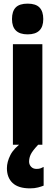

<svg xmlns="http://www.w3.org/2000/svg" viewBox="-20 -889 305 1056"><path d="M132 -869Q177 -869 197.5 -847.5Q218 -826 218 -784Q218 -700 132 -700Q46 -700 46 -784Q46 -827 66.5 -848Q87 -869 132 -869ZM213 -646V-93H51V-646ZM140 0Q140 16 151 28Q162 40 181 40Q195 40 204 36.5Q213 33 220 29V132Q208 137 189 142Q170 147 145 147Q81 147 49.5 117.5Q18 88 18 36Q18 2 37 -36Q56 -74 107 -110L190 -93Q159 -60 149.5 -40.5Q140 -21 140 0Z"/></svg>

Font: Noto Sans Kannada UI ExtraCondensed Black
Style: Regular
Weight: 900
Width: 2
Designer: Jelle Bosma - Monotype Design Team
Foundry: Monotype Imaging Inc.
Version: Version 2.005; ttfautohint (v1.8.4.7-5d5b)